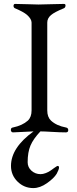

<svg xmlns="http://www.w3.org/2000/svg" viewBox="-20 -672 393 979"><path d="M46 3Q40 3 37 -2.5Q34 -8 36 -14.5Q38 -21 46 -22Q94 -32 122 -57Q141 -75 141 -109V-557Q141 -575 118 -596Q99 -612 56 -630Q51 -632 49.5 -637.5Q48 -643 50 -647.5Q52 -652 56 -652Q88 -652 121 -650.5Q154 -649 176 -649Q201 -649 238.5 -650.5Q276 -652 306 -652Q315 -652 314 -642.5Q313 -633 306 -630Q257 -610 240 -595Q221 -579 221 -557V-109Q221 -75 240 -57Q268 -31 316 -22Q328 -20 328 -8.5Q328 3 316 3Q287 3 246.5 0.5Q206 -2 186 -2Q150 36 135.5 70Q121 104 121 155Q121 181 140.5 198.5Q160 216 187 216Q199 216 213.5 210.5Q228 205 237.5 198Q247 191 257 184Q267 177 269 176Q273 173 277 174.5Q281 176 281 182Q281 192 269 214Q255 237 219.5 262Q184 287 150 287Q103 287 69.5 254Q36 221 36 174Q36 81 151 -2Q61 3 46 3Z"/></svg>

Font: EB Garamond
Style: SC
Weight: 400
Version: Version 000.010